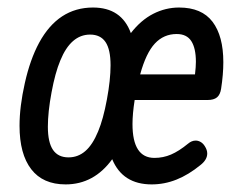

<svg xmlns="http://www.w3.org/2000/svg" viewBox="-20 -482 640 513"><path d="M576.7 -315.9Q576.7 -283.2 570.8 -245.1Q568.4 -229 559.8 -221.9Q551.3 -214.8 534.7 -214.8H339.8Q334 -177.7 334 -150.4Q334 -60.1 392.6 -60.1Q416 -60.1 437 -69.1Q458 -78.1 482.4 -98.1Q492.2 -106.4 502.9 -106.4Q509.8 -106.4 516.4 -102.5Q522.9 -98.6 527.3 -91.3Q533.7 -81.5 533.7 -71.8Q533.7 -55.2 515.6 -41Q483.9 -15.1 451.7 -2.2Q419.4 10.7 385.3 10.7Q307.6 10.7 279.8 -56.6Q231 10.7 155.3 10.7Q94.7 10.7 63.5 -29.8Q32.2 -70.3 32.2 -146Q32.2 -197.3 46.4 -260.3Q60.5 -323.2 84.5 -367.7Q135.7 -461.9 228.5 -461.9Q304.7 -461.9 329.6 -393.6Q356.4 -428.2 389.4 -445.1Q422.4 -461.9 458.5 -461.9Q519 -461.9 547.9 -423.8Q576.7 -385.7 576.7 -315.9ZM354.5 -283.2H501Q503.4 -303.7 503.4 -316.9Q503.4 -353 491.2 -372.1Q479 -391.1 452.1 -391.1Q417.5 -391.1 393.8 -365.7Q370.1 -340.3 354.5 -283.2ZM141.1 -320.3Q127.4 -287.6 117.7 -235.1Q107.9 -182.6 107.9 -143.6Q107.9 -101.6 121.6 -81.5Q135.3 -61.5 163.1 -61.5Q188.5 -61.5 208 -78.4Q227.5 -95.2 242.2 -130.9Q255.9 -163.6 265.6 -216.1Q275.4 -268.6 275.4 -307.6Q275.4 -349.6 262 -369.6Q248.5 -389.6 220.7 -389.6Q169.4 -389.6 141.1 -320.3Z"/></svg>

Font: Courier Prime
Style: Italic
Weight: 400
Italic angle: -10°
Designer: Alan Dague-Greene
Foundry: Quote-Unquote Apps
Version: Version 3.018